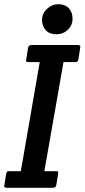

<svg xmlns="http://www.w3.org/2000/svg" viewBox="-27 -893 402 913"><path d="M341 -679Q355 -679 355 -671Q355 -668 354 -664L346 -612Q344 -603 340.5 -600Q337 -597 327 -598H275L184 -79H236Q246 -80 248.5 -77Q251 -74 249 -65L241 -15Q239 -6 235.5 -3Q232 0 222 0H7Q-7 0 -7 -8Q-7 -11 -6 -15L2 -65Q4 -74 7.5 -77Q11 -80 21 -79H72L162 -598H111Q101 -597 98.5 -600Q96 -603 98 -612L106 -664Q108 -673 111.5 -676Q115 -679 125 -679ZM318 -804Q318 -773 295.5 -751.5Q273 -730 241 -730Q209 -730 191 -749Q173 -768 173 -798.5Q173 -829 196.5 -851Q220 -873 251 -873Q282 -873 300 -854Q318 -835 318 -804Z"/></svg>

Font: Crete Round
Style: Italic
Weight: 400
Designer: Veronika Burian
Foundry: TypeTogether
Version: Version 1.001; ttfautohint (v1.6)